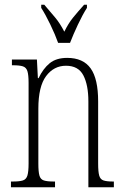

<svg xmlns="http://www.w3.org/2000/svg" viewBox="-20 -786 522 806"><path d="M26 0V-24H34Q62 -24 76 -28.5Q90 -33 95 -49Q100 -65 100 -100V-438Q100 -472 95 -487.5Q90 -503 76 -507.5Q62 -512 35 -512H30V-536H135L139 -458H142Q161 -498 188.5 -520.5Q216 -543 262 -543Q329 -543 360.5 -499Q392 -455 392 -360V-100Q392 -65 396.5 -49Q401 -33 414.5 -28.5Q428 -24 454 -24H458V0H351V-360Q351 -429 330 -469.5Q309 -510 257 -510Q206 -510 173.5 -466.5Q141 -423 141 -330V-99Q141 -65 145.5 -49Q150 -33 164 -28.5Q178 -24 205 -24H211V0ZM224 -606Q212 -640 191.5 -682.5Q171 -725 153 -753V-766H166Q191 -737 211.5 -712.5Q232 -688 250 -653Q267 -688 287 -712.5Q307 -737 333 -766H345V-753Q327 -725 307 -682.5Q287 -640 274 -606Z"/></svg>

Font: Noto Serif Myanmar ExtraCondensed ExtraLight
Style: Regular
Weight: 200
Width: 2
Designer: Ben Mitchell and the Monotype Design Team
Foundry: Monotype Imaging Inc.
Version: Version 2.106; ttfautohint (v1.8.4.7-5d5b)